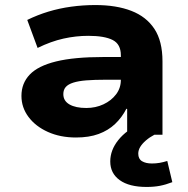

<svg xmlns="http://www.w3.org/2000/svg" viewBox="-20 -534 746 761"><path d="M281 11Q219 11 170 -11Q121 -33 93 -70.5Q65 -108 65 -154Q65 -204 98 -238.5Q131 -273 202.5 -290.5Q274 -308 389 -308H481V-218H399Q354 -218 322.5 -215.5Q291 -213 270.5 -206.5Q250 -200 240.5 -189Q231 -178 231 -161Q231 -134 255.5 -120Q280 -106 322 -106Q359 -106 390 -120.5Q421 -135 440 -160Q459 -185 459 -217V-315Q459 -359 426.5 -375.5Q394 -392 330 -392Q281 -392 231.5 -381Q182 -370 129 -344L88 -455Q129 -475 172 -488Q215 -501 262 -507.5Q309 -514 358 -514Q441 -514 500.5 -491Q560 -468 592 -419.5Q624 -371 624 -291V0H484V-102L481 -103Q463 -68 436 -42.5Q409 -17 371 -3Q333 11 281 11ZM561 207Q492 207 454.5 180Q417 153 417 106Q417 61 449 21Q481 -19 539 -45L592 0Q573 10 558.5 22.5Q544 35 536 48Q528 61 528 75Q528 96 543 105Q558 114 582 114Q598 114 612.5 111.5Q627 109 643 104L663 188Q637 198 613.5 202.5Q590 207 561 207Z"/></svg>

Font: Nunito Sans 7pt SemiExpanded ExtraBold
Style: Regular
Weight: 800
Width: 6
Designer: Vernon Adams
Foundry: Vernon Adams
Version: Version 3.101;gftools[0.9.27]